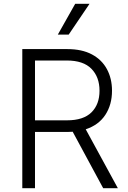

<svg xmlns="http://www.w3.org/2000/svg" viewBox="-20 -984 671 1004"><path d="M96.6 0V-727.3H331.3Q408.7 -727.3 460.8 -699.4Q512.8 -671.5 539.2 -622.3Q565.7 -573.2 565.7 -509.6Q565.7 -436.8 530.9 -383.5Q496.1 -330.3 428.3 -307.9L596.2 0H519.5L360.1 -295.1Q346.6 -294 332.4 -294H163V0ZM163 -354.8H330.6Q416.2 -354.8 458.3 -396.5Q500.4 -438.2 500.4 -509.6Q500.4 -581 458.1 -624.3Q415.8 -667.6 329.5 -667.6H163ZM282.3 -802.9 373.2 -964.1H448.2L339.1 -802.9Z"/></svg>

Font: Inter Zeller Light
Style: Regular
Weight: 300
Designer: Rasmus Andersson; Joe Bland
Foundry: zeller
Version: Version 3.015;git-dec3a8cb1